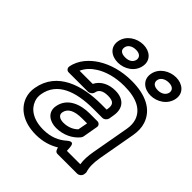

<svg xmlns="http://www.w3.org/2000/svg" viewBox="-210 -901 1083 1083"><g transform="rotate(45 331.0 -359.5)"><path d="M545 -128C538 -89 536 -55 541 -25H434C431 -40 440 -106 392 -64C360 -36 317 -15 255 -15C173 -15 125 -51 109 -97C103 -113 102 -129 105 -148C124 -257 229 -298 375 -298H444C459 -298 472 -312 474 -323L479 -353C490 -417 457 -459 387 -459C340 -459 292 -440 270 -395H165C178 -425 202 -450 231 -468C273 -495 333 -513 405 -513C507 -513 563 -479 582 -422C588 -403 590 -379 585 -352ZM409 25H567C578 25 593 15 596 0L597 -8C598 -12 598 -16 597 -19C588 -47 587 -81 595 -128L635 -352C641 -386 640 -417 631 -444C605 -523 527 -563 414 -563C334 -563 263 -542 209 -508C165 -480 118 -434 107 -370C105 -359 113 -345 128 -345H283C294 -345 310 -355 313 -370C317 -393 336 -409 378 -409C424 -409 436 -392 429 -353L428 -348H384C236 -348 82 -302 55 -148C50 -122 52 -96 60 -73C83 -8 149 35 246 35C301 35 347 20 385 -3C388 9 392 25 409 25ZM212 -159C202 -103 248 -73 299 -73C356 -73 407 -98 437 -136C440 -140 442 -145 443 -149L459 -240C462 -255 449 -265 438 -265H375C306 -265 226 -239 212 -159ZM262 -159C268 -196 302 -215 366 -215H405L394 -157C377 -139 347 -123 308 -123C273 -123 259 -140 262 -159ZM294 -630C259 -630 247 -646 251 -667C254 -687 274 -704 307 -704C339 -704 352 -687 349 -667C345 -646 327 -630 294 -630ZM285 -580C336 -580 389 -612 399 -667C409 -721 367 -754 316 -754C265 -754 211 -722 201 -667C191 -611 234 -580 285 -580ZM555 -629C522 -629 508 -646 512 -667C515 -687 536 -704 569 -704C601 -704 614 -687 611 -667C607 -646 587 -629 555 -629ZM547 -579C598 -579 651 -612 661 -667C671 -721 628 -754 577 -754C526 -754 472 -722 462 -667C452 -612 495 -579 547 -579Z"/></g></svg>

Font: Asimov
Style: WidOuIt
Weight: 500
Designer: Google
Version: Version 2.000980; 2014